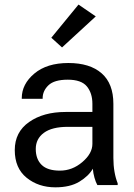

<svg xmlns="http://www.w3.org/2000/svg" viewBox="-20 -801 580 831"><path d="M43.9 -151.4Q43.9 -229.5 106 -272.9Q168 -316.4 263.7 -316.4H379.9V-351.6Q379.9 -397.9 356 -427Q332 -456.1 273.4 -456.1Q214.8 -456.1 189.7 -431.9Q164.6 -407.7 164.6 -376V-373.5H74.2V-376Q74.2 -437 128.7 -482.7Q183.1 -528.3 275.9 -528.3Q368.7 -528.3 419.7 -483.9Q470.7 -439.5 470.7 -351.6V-117.2Q470.7 -85.4 475.6 -57.4Q480.5 -29.3 489.3 -7.8V0H401.4Q394.5 -12.2 388.9 -31.7Q383.3 -51.3 381.8 -70.8Q363.8 -39.1 323.5 -14.6Q283.2 9.8 219.7 9.8Q146.5 9.8 95.2 -31.7Q43.9 -73.2 43.9 -151.4ZM134.8 -156.2Q134.8 -112.3 160.2 -87.4Q185.5 -62.5 239.3 -62.5Q293 -62.5 336.4 -99.6Q379.9 -136.7 379.9 -178.2V-252H273.4Q205.1 -252 169.9 -226.1Q134.8 -200.2 134.8 -156.2ZM202.1 -637.7 319.8 -781.2 394.5 -730 248.5 -595.7Z"/></svg>

Font: RobotoFlex
Style: Regular
Weight: 400
Designer: Berlow after Robertson
Foundry: Google
Version: Version 2.136